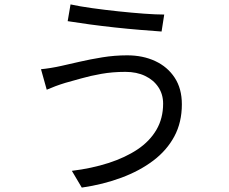

<svg xmlns="http://www.w3.org/2000/svg" viewBox="-20 -803 1040 871"><path d="M720 -333Q720 -375 698.5 -407.5Q677 -440 638.5 -458.5Q600 -477 549 -477Q491 -477 440 -468Q389 -459 347.5 -447Q306 -435 276 -427Q253 -420 231.5 -412Q210 -404 192 -396L166 -489Q187 -491 211.5 -495Q236 -499 258 -504Q294 -512 341.5 -523Q389 -534 444.5 -543Q500 -552 557 -552Q628 -552 684 -526Q740 -500 772.5 -450.5Q805 -401 805 -330Q805 -248 771 -184.5Q737 -121 675.5 -74.5Q614 -28 531 3Q448 34 351 48L306 -28Q396 -39 472 -63.5Q548 -88 603.5 -125Q659 -162 689.5 -214Q720 -266 720 -333ZM300 -783Q341 -774 398.5 -766Q456 -758 517.5 -751.5Q579 -745 633.5 -741Q688 -737 725 -737L713 -660Q671 -663 615.5 -667.5Q560 -672 500.5 -678.5Q441 -685 385.5 -692.5Q330 -700 287 -707Z"/></svg>

Font: Noto Sans HK
Style: Regular
Weight: 400
Designer: Ryoko NISHIZUKA 西塚涼子 (kana, bopomofo & ideographs); Paul D. Hunt (Latin, Greek & Cyrillic); Sandoll Communications 산돌커뮤니
Foundry: Adobe
Version: Version 2.004-H2;hotconv 1.0.118;makeotfexe 2.5.65603